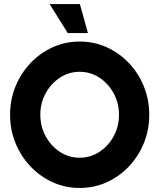

<svg xmlns="http://www.w3.org/2000/svg" viewBox="-20 -919 790 952"><path d="M375 13Q304 13 241.5 -15.2Q179 -43.5 131.5 -93.5Q84 -143.5 57 -209.2Q30 -275 30 -350Q30 -425 57 -490.8Q84 -556.5 131.5 -606.5Q179 -656.5 241.5 -684.8Q304 -713 375 -713Q446.5 -713 509 -684.8Q571.5 -656.5 619 -606.5Q666.5 -556.5 693.2 -490.8Q720 -425 720 -350Q720 -275 693.2 -209.2Q666.5 -143.5 619 -93.5Q571.5 -43.5 509 -15.2Q446.5 13 375 13ZM375 -137Q428.5 -137 472.8 -166Q517 -195 543.5 -243.2Q570 -291.5 570 -350Q570 -408.5 543.5 -456.8Q517 -505 472.8 -534Q428.5 -563 375 -563Q321.5 -563 277.2 -534Q233 -505 206.5 -456.8Q180 -408.5 180 -350Q180 -291.5 206.5 -243.2Q233 -195 277.2 -166Q321.5 -137 375 -137ZM226 -899H376L416 -755H316Z"/></svg>

Font: Urbanist Black
Style: Regular
Weight: 900
Designer: Corey Hu
Foundry: Corey Hu
Version: Version 1.330; ttfautohint (v1.8.4.7-5d5b)